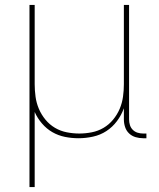

<svg xmlns="http://www.w3.org/2000/svg" viewBox="-20 -550 640 775"><path d="M99 205V-530H120V-210Q120 -185 123.5 -159.5Q127 -134 137 -110.5Q147 -87 163.5 -67Q180 -47 202 -34Q224 -21 249.5 -16Q275 -11 300 -11Q325 -11 350.5 -16Q376 -21 398 -34Q420 -47 436.5 -67Q453 -87 463 -110.5Q473 -134 476.5 -159.5Q480 -185 480 -210V-530H501V-68Q501 -56 504.5 -45Q508 -34 516 -26Q524 -18 535 -14.5Q546 -11 558 -11H571V8H558Q542 8 527 3.5Q512 -1 501 -11.5Q490 -22 485 -37Q480 -52 480 -68V-113Q470 -85 452 -61Q434 -37 409.5 -21Q385 -5 355.5 1.5Q326 8 297 8Q269 8 242 2.5Q215 -3 191.5 -16.5Q168 -30 149.5 -51.5Q131 -73 120 -98V205Z"/></svg>

Font: Iosevka Curly Thin Extended
Style: Regular
Weight: 100
Width: 7
Monospace: yes
Designer: Belleve Invis
Foundry: Belleve Invis
Version: Version 11.1.0; ttfautohint (v1.8.3)